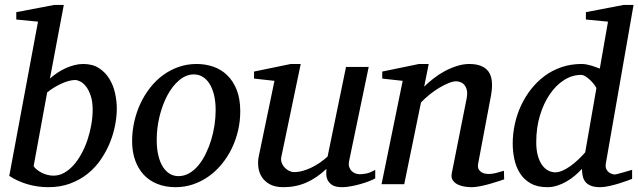

<svg xmlns="http://www.w3.org/2000/svg" viewBox="-20 -757 2623 789"><path d="M360.8 -306.2Q360.8 -339.8 353 -363Q345.2 -386.2 334 -400.9Q322.8 -415.5 310.3 -421.9Q297.9 -428.2 289.1 -428.2Q276.9 -428.2 262.2 -424.3Q247.6 -420.4 232.2 -413.3Q216.8 -406.2 201.7 -397Q186.5 -387.7 173.8 -377L118.2 -74.2Q123 -66.9 131.3 -60.1Q139.6 -53.2 150.4 -47.6Q161.1 -42 173.8 -38.6Q186.5 -35.2 200.2 -35.2Q223.1 -35.2 243.9 -46.9Q264.6 -58.6 282.5 -78.6Q300.3 -98.6 314.9 -125.5Q329.6 -152.3 339.6 -182.4Q349.6 -212.4 355.2 -244.4Q360.8 -276.4 360.8 -306.2ZM460 -310.1Q460 -278.8 453.1 -242.9Q446.3 -207 431.9 -171.4Q417.5 -135.7 395 -102.5Q372.6 -69.3 341.3 -43.9Q310.1 -18.6 269.5 -3.2Q229 12.2 178.2 12.2Q135.7 12.2 94.5 0.5Q53.2 -11.2 18.1 -34.2L136.2 -668L46.9 -676.8V-707L203.1 -736.8H242.2L185.1 -434.1Q198.7 -446.3 215.1 -457.3Q231.4 -468.3 249 -476.3Q266.6 -484.4 285.2 -489.3Q303.7 -494.1 321.8 -494.1Q360.4 -494.1 386.7 -477.1Q413.1 -460 429.4 -433.1Q445.8 -406.2 452.9 -373.8Q460 -341.3 460 -310.1Z M866.2 -304.2Q866.2 -339.8 859.4 -367.2Q852.5 -394.5 840.8 -413.1Q829.1 -431.6 812.7 -441.4Q796.4 -451.2 777.3 -451.2Q744.6 -451.2 716.6 -427.5Q688.5 -403.8 668 -365.5Q647.5 -327.1 635.7 -279.1Q624 -231 624 -182.1Q624 -145 630.9 -117.2Q637.7 -89.4 649.9 -70.6Q662.1 -51.8 678.2 -42.5Q694.3 -33.2 713.4 -33.2Q736.8 -33.2 757.6 -45.2Q778.3 -57.1 795.2 -77.4Q812 -97.7 825.2 -124.5Q838.4 -151.4 847.7 -181.4Q856.9 -211.4 861.6 -243.2Q866.2 -274.9 866.2 -304.2ZM967.3 -299.8Q967.3 -259.3 958.3 -220.5Q949.2 -181.6 932.4 -147Q915.5 -112.3 891.8 -83.3Q868.2 -54.2 838.6 -33Q809.1 -11.7 774.4 0.2Q739.7 12.2 701.2 12.2Q660.2 12.2 627 -1Q593.8 -14.2 570.8 -38.8Q547.9 -63.5 535.4 -98.4Q522.9 -133.3 522.9 -176.8Q522.9 -217.3 531.7 -256.6Q540.5 -295.9 556.9 -331.1Q573.2 -366.2 596.7 -396.2Q620.1 -426.3 649.7 -448Q679.2 -469.7 714.1 -481.9Q749 -494.1 788.1 -494.1Q824.2 -494.1 856.7 -482.9Q889.2 -471.7 913.8 -447.8Q938.5 -423.8 952.9 -387.2Q967.3 -350.6 967.3 -299.8Z M1522 -23.9Q1512.7 -18.6 1496.3 -12.2Q1480 -5.9 1460.9 -0.5Q1441.9 4.9 1422.1 8.5Q1402.3 12.2 1386.2 12.2Q1357.9 12.2 1344.2 2.7Q1330.6 -6.8 1325.4 -19.3Q1320.3 -31.7 1320.8 -44.4Q1321.3 -57.1 1321.3 -63Q1281.7 -25.4 1238.5 -6.6Q1195.3 12.2 1145 12.2Q1110.4 12.2 1088.4 0Q1066.4 -12.2 1055.2 -30.8Q1043.9 -49.3 1041.5 -71.3Q1039.1 -93.3 1043 -112.8L1107.9 -424.8L1023.9 -434.1V-462.9L1174.8 -494.1H1215.8L1136.2 -112.8Q1133.3 -100.1 1137.5 -88.6Q1141.6 -77.1 1149.7 -68.6Q1157.7 -60.1 1168 -54.9Q1178.2 -49.8 1188 -49.8Q1206.1 -49.8 1224.4 -54.9Q1242.7 -60.1 1260.7 -68.8Q1278.8 -77.6 1295.4 -89.1Q1312 -100.6 1326.2 -113.8L1401.9 -481.9H1495.1L1415 -97.2Q1411.6 -81.5 1415 -71Q1418.5 -60.5 1425.5 -53.7Q1432.6 -46.9 1441.7 -43.9Q1450.7 -41 1459 -41Q1468.8 -41 1484.9 -43.9Q1501 -46.9 1522 -59.1Z M2051.8 -20Q2045.4 -17.6 2029.5 -12.5Q2013.7 -7.3 1994.1 -1.7Q1974.6 3.9 1954.1 8.1Q1933.6 12.2 1918 12.2Q1909.2 12.2 1893.8 10.5Q1878.4 8.8 1864.3 2.7Q1850.1 -3.4 1841.3 -15.1Q1832.5 -26.9 1836.9 -46.9L1897.9 -354Q1901.4 -374 1898.2 -387.2Q1895 -400.4 1887.9 -408.4Q1880.9 -416.5 1871.6 -419.7Q1862.3 -422.9 1854 -422.9Q1841.8 -422.9 1824 -415.8Q1806.2 -408.7 1786.4 -397Q1766.6 -385.3 1746.6 -369.4Q1726.6 -353.5 1710 -335.9L1641.1 0H1547.9L1634.8 -424.8L1550.8 -434.1V-462.9L1701.7 -494.1H1741.7L1723.1 -400.9Q1739.7 -417.5 1761.2 -434.3Q1782.7 -451.2 1807.1 -464.4Q1831.5 -477.5 1857.7 -485.8Q1883.8 -494.1 1908.7 -494.1Q1963.4 -494.1 1986.6 -463.9Q2009.8 -433.6 1998 -366.2L1944.8 -84Q1942.4 -69.8 1947 -61.5Q1951.7 -53.2 1959.2 -48.8Q1966.8 -44.4 1975.1 -43.2Q1983.4 -42 1987.8 -42Q2001.5 -42 2017.6 -45.9Q2033.7 -49.8 2050.8 -55.2Z M2469.7 -85.9Q2467.3 -71.8 2471.2 -63Q2475.1 -54.2 2481.7 -49.1Q2488.3 -43.9 2495.4 -42Q2502.4 -40 2505.9 -40Q2509.3 -40 2519.8 -42.7Q2530.3 -45.4 2542 -48.8Q2553.7 -52.2 2564 -55.2L2577.6 -59.1V-22Q2571.8 -19.5 2556.2 -13.9Q2540.5 -8.3 2521.5 -2.4Q2502.4 3.4 2482.2 7.8Q2461.9 12.2 2446.8 12.2Q2423.8 12.2 2409.2 6.6Q2394.5 1 2386.2 -9Q2377.9 -19 2374.8 -32.7Q2371.6 -46.4 2371.6 -63Q2358.4 -48.8 2342.5 -35.4Q2326.7 -22 2308.6 -11.5Q2290.5 -1 2270.5 5.6Q2250.5 12.2 2229.5 12.2Q2187.5 12.2 2159.9 -3.9Q2132.3 -20 2116.2 -45.9Q2100.1 -71.8 2093.5 -103.5Q2086.9 -135.3 2086.9 -167Q2086.9 -206.5 2095.5 -246.3Q2104 -286.1 2120.8 -322.5Q2137.7 -358.9 2162.1 -390.1Q2186.5 -421.4 2217.8 -444.6Q2249 -467.8 2287.4 -481Q2325.7 -494.1 2369.6 -494.1Q2380.9 -494.1 2391.6 -491.9Q2402.3 -489.7 2412.1 -486.8Q2421.9 -483.9 2430.2 -480.5Q2438.5 -477.1 2444.8 -475.1L2478.5 -668L2387.7 -676.8V-707L2542.5 -736.8H2583.5ZM2430.7 -394Q2431.2 -396 2425 -405Q2418.9 -414.1 2409.4 -423.8Q2399.9 -433.6 2388.7 -441.4Q2377.4 -449.2 2367.7 -449.2Q2331.1 -449.2 2297.9 -428Q2264.6 -406.7 2239.3 -369.6Q2213.9 -332.5 2198.7 -282Q2183.6 -231.4 2183.6 -172.9Q2183.6 -140.6 2190.2 -117.2Q2196.8 -93.8 2207.8 -78.6Q2218.8 -63.5 2232.9 -56.2Q2247.1 -48.8 2261.7 -48.8Q2275.4 -48.8 2291.3 -55.7Q2307.1 -62.5 2323.2 -74Q2339.4 -85.4 2355.2 -100.3Q2371.1 -115.2 2384.8 -130.9Z"/></svg>

Font: Charis SIL CyrE
Style: Italic
Weight: 400
Italic angle: -11°
Foundry: SIL International
Version: Version 5.000